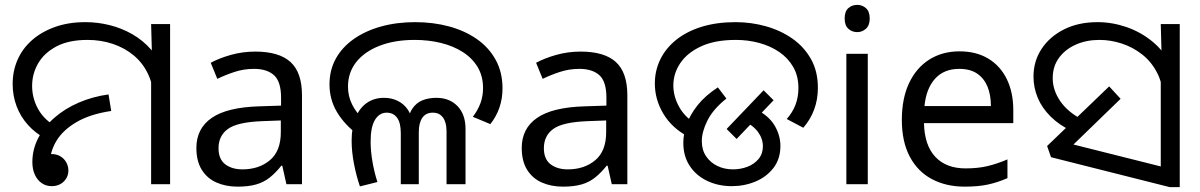

<svg xmlns="http://www.w3.org/2000/svg" viewBox="-20 -757 4930 789"><path d="M170 -186Q126 -209 95 -243.5Q64 -278 48 -321Q32 -364 32 -412Q32 -465 52 -511Q72 -557 111 -591.5Q150 -626 205.5 -646Q261 -666 331 -666Q382 -666 431.5 -653.5Q481 -641 524.5 -616Q568 -591 601.5 -552.5Q635 -514 654 -463Q673 -412 673 -347L611 -344Q611 -404 589.5 -450.5Q568 -497 530.5 -528.5Q493 -560 444 -576.5Q395 -593 340 -593Q263 -593 212.5 -566.5Q162 -540 137 -497Q112 -454 112 -404Q112 -355 135 -312Q158 -269 201 -243L170 -186ZM601 -471 605 -511 601 -658H679V0H601ZM192 8Q170 8 152 -4Q134 -16 123.5 -38.5Q113 -61 113 -91Q113 -143 137 -189.5Q161 -236 204 -273.5Q247 -311 304 -335.5Q361 -360 426 -369L437 -301Q350 -288 294 -255Q238 -222 211.5 -177.5Q185 -133 185 -84Q185 -70 191.5 -56Q198 -42 206 -30L127 -64Q127 -93 145.5 -108.5Q164 -124 191 -124Q213 -124 228.5 -114.5Q244 -105 252.5 -89.5Q261 -74 261 -57Q261 -29 241.5 -10.5Q222 8 192 8Z M1029 -545Q1127 -545 1174 -502Q1221 -459 1221 -365V0H1157L1140 -76H1136Q1113 -47 1088.5 -27.5Q1064 -8 1032.5 1Q1001 10 956 10Q908 10 869.5 -7Q831 -24 809 -59.5Q787 -95 787 -149Q787 -229 850 -272.5Q913 -316 1044 -320L1135 -323V-355Q1135 -422 1106 -448Q1077 -474 1024 -474Q982 -474 944 -461.5Q906 -449 873 -433L846 -499Q881 -518 929 -531.5Q977 -545 1029 -545ZM1055 -259Q955 -255 916.5 -227Q878 -199 878 -148Q878 -103 905.5 -82Q933 -61 976 -61Q1044 -61 1089 -98.5Q1134 -136 1134 -214V-262Z M1773 -355Q1827 -355 1860 -321Q1893 -287 1893 -227V0H1815V-220Q1815 -227 1813.5 -239Q1812 -251 1806.5 -263.5Q1801 -276 1789.5 -285Q1778 -294 1758 -294Q1730 -294 1715.5 -273Q1701 -252 1701 -214V0H1627V-210Q1627 -253 1611.5 -273.5Q1596 -294 1569 -294Q1539 -294 1521 -264.5Q1503 -235 1503 -175Q1503 -137 1510.5 -93Q1518 -49 1531 -9L1459 9Q1444 -35 1434.5 -84.5Q1425 -134 1425 -179Q1425 -235 1441.5 -274.5Q1458 -314 1488 -334.5Q1518 -355 1558 -355Q1589 -355 1614.5 -342.5Q1640 -330 1656.5 -305.5Q1673 -281 1676 -243H1654Q1658 -286 1674.5 -310.5Q1691 -335 1716.5 -345Q1742 -355 1773 -355ZM1334 -410Q1334 -469 1360 -516Q1386 -563 1433.5 -596.5Q1481 -630 1545.5 -648Q1610 -666 1686 -666Q1760 -666 1825 -648.5Q1890 -631 1939.5 -596.5Q1989 -562 2017 -511Q2045 -460 2045 -394Q2045 -351 2032 -314Q2019 -277 1995 -247L1923 -277Q1943 -303 1954 -332Q1965 -361 1965 -395Q1965 -444 1943 -481Q1921 -518 1882 -543Q1843 -568 1792 -580.5Q1741 -593 1684 -593Q1602 -593 1540 -569Q1478 -545 1444 -502Q1410 -459 1410 -401Q1410 -361 1427.5 -326.5Q1445 -292 1480 -258L1454 -201Q1396 -244 1365 -296Q1334 -348 1334 -410Z M2366 -545Q2464 -545 2511 -502Q2558 -459 2558 -365V0H2494L2477 -76H2473Q2450 -47 2425.5 -27.5Q2401 -8 2369.5 1Q2338 10 2293 10Q2245 10 2206.5 -7Q2168 -24 2146 -59.5Q2124 -95 2124 -149Q2124 -229 2187 -272.5Q2250 -316 2381 -320L2472 -323V-355Q2472 -422 2443 -448Q2414 -474 2361 -474Q2319 -474 2281 -461.5Q2243 -449 2210 -433L2183 -499Q2218 -518 2266 -531.5Q2314 -545 2366 -545ZM2392 -259Q2292 -255 2253.5 -227Q2215 -199 2215 -148Q2215 -103 2242.5 -82Q2270 -61 2313 -61Q2381 -61 2426 -98.5Q2471 -136 2471 -214V-262Z M2807 -196Q2741 -231 2706 -289.5Q2671 -348 2671 -414Q2671 -467 2693.5 -513Q2716 -559 2759 -593.5Q2802 -628 2863.5 -647Q2925 -666 3003 -666Q3067 -666 3127.5 -649Q3188 -632 3236 -598.5Q3284 -565 3312.5 -514.5Q3341 -464 3341 -396Q3341 -348 3325.5 -306.5Q3310 -265 3281 -232L3213 -268Q3237 -295 3249 -326.5Q3261 -358 3261 -395Q3261 -445 3239.5 -482Q3218 -519 3182 -543.5Q3146 -568 3100 -580.5Q3054 -593 3004 -593Q2918 -593 2861 -566.5Q2804 -540 2775.5 -497.5Q2747 -455 2747 -406Q2747 -361 2770.5 -318.5Q2794 -276 2834 -253L2807 -196ZM2788 -170Q2788 -207 2802 -246.5Q2816 -286 2847 -325Q2878 -364 2930 -398L2965 -352Q2910 -308 2887 -261.5Q2864 -215 2864 -177Q2864 -141 2881.5 -115Q2899 -89 2928 -75Q2957 -61 2992 -61Q3023 -61 3051 -71.5Q3079 -82 3097 -103.5Q3115 -125 3115 -156Q3115 -187 3095 -214.5Q3075 -242 3032 -263L3083 -310Q3139 -282 3163 -241.5Q3187 -201 3187 -157Q3187 -104 3158.5 -67Q3130 -30 3084.5 -11Q3039 8 2987 8Q2932 8 2886.5 -13.5Q2841 -35 2814.5 -75Q2788 -115 2788 -170ZM2966 -227 3118 -386 3159 -345 3007 -186Z M3546 -536V0H3458V-536ZM3503 -737Q3523 -737 3538.5 -723.5Q3554 -710 3554 -681Q3554 -653 3538.5 -639Q3523 -625 3503 -625Q3481 -625 3466 -639Q3451 -653 3451 -681Q3451 -710 3466 -723.5Q3481 -737 3503 -737Z M3923 -546Q3992 -546 4041.5 -516Q4091 -486 4117.5 -431.5Q4144 -377 4144 -304V-251H3777Q3779 -160 3823.5 -112.5Q3868 -65 3948 -65Q3999 -65 4038.5 -74.5Q4078 -84 4120 -102V-25Q4079 -7 4039 1.5Q3999 10 3944 10Q3868 10 3809.5 -21Q3751 -52 3718.5 -113.5Q3686 -175 3686 -264Q3686 -352 3715.5 -415Q3745 -478 3798.5 -512Q3852 -546 3923 -546ZM3922 -474Q3859 -474 3822.5 -433.5Q3786 -393 3779 -321H4052Q4052 -367 4038 -401Q4024 -435 3995.5 -454.5Q3967 -474 3922 -474Z M4387 -217Q4334 -242 4298 -277.5Q4262 -313 4244.5 -355Q4227 -397 4227 -442Q4227 -506 4260.5 -556.5Q4294 -607 4353 -636.5Q4412 -666 4490 -666Q4550 -666 4608.5 -646Q4667 -626 4715.5 -586.5Q4764 -547 4792.5 -487Q4821 -427 4821 -347L4760 -344Q4760 -408 4736.5 -455Q4713 -502 4674.5 -532.5Q4636 -563 4590 -578Q4544 -593 4498 -593Q4444 -593 4400.5 -573.5Q4357 -554 4331.5 -519Q4306 -484 4306 -436Q4306 -387 4336.5 -342Q4367 -297 4428 -265L4387 -217ZM4750 -482 4754 -510 4750 -658H4828V12H4787L4299 -111L4283 -157L4538 -402L4585 -351L4355 -128L4348 -174L4810 -58L4750 -6Z"/></svg>

Font: odia115
Style: Regular
Weight: 400
Designer: Amélie Bonet and Sol Matas
Foundry: Google LLC
Version: Version 2.003